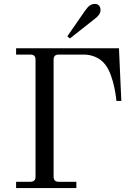

<svg xmlns="http://www.w3.org/2000/svg" viewBox="-20 -958 690 978"><path d="M62 0H369V-32H280C261 -32 253 -41 253 -59V-653C253 -672 261 -680 280 -680H407C441 -680 487 -668 517 -628C563 -567 573 -444 573 -444H598L586 -712H62V-680H134C153 -680 161 -672 161 -653V-59C161 -41 153 -32 134 -32H62ZM323 -773 336 -762 464 -863C480 -875 492 -889 492 -907C492 -925 482 -938 464 -938C446 -938 433 -931 415 -906Z"/></svg>

Font: Old Standard
Style: Regular
Weight: 400
Designer: Alexey Kryukov <alexios@thessalonica.org.ru>
Version: Version 2.0